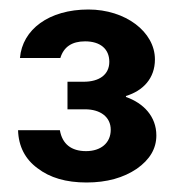

<svg xmlns="http://www.w3.org/2000/svg" viewBox="-20 -731 382 404"><path d="M59 -377C85 -357 119 -347 162 -347C205 -347 240 -357 268 -376C295 -395 309 -418 309 -446C309 -486 282 -514 245 -527V-529C281 -540 306 -566 306 -606C306 -664 244 -711 166 -711C83 -711 27 -669 22 -609H107C114 -632 131 -644 159 -644C191 -644 210 -628 210 -601C210 -574 189 -559 156 -559H122V-501H159C191 -501 213 -485 213 -458C213 -430 192 -413 161 -413C130 -413 111 -428 106 -457H18C19 -423 33 -396 59 -377Z"/></svg>

Font: Poppins Medium
Style: Regular
Weight: 500
Designer: Ninad Kale (Devanagari), Jonny Pinhorn (Latin)
Foundry: Indian Type Foundry
Version: 4.004